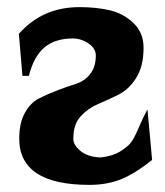

<svg xmlns="http://www.w3.org/2000/svg" viewBox="-20 -508 462 539"><path d="M394 -201 407 -59Q361 -22 321.5 -5.5Q282 11 231 11Q34 11 34 -119Q34 -163 50 -191.5Q66 -220 90 -232Q114 -244 141.5 -254.5Q169 -265 193 -272.5Q217 -280 233 -300Q249 -320 249 -352Q249 -372 228.5 -386Q208 -400 184 -400Q135 -400 105 -375Q75 -350 61 -295H43L33 -413Q99 -488 203 -488Q251 -488 289 -479Q327 -470 355 -443Q383 -416 383 -374Q383 -322 362.5 -289.5Q342 -257 313 -242.5Q284 -228 255.5 -216Q227 -204 206.5 -181.5Q186 -159 186 -121Q184 -103 205 -85Q226 -67 263 -66Q296 -70 316 -82Q337 -95 346.5 -106.5Q356 -118 368.5 -147.5Q381 -177 394 -201Z"/></svg>

Font: Coval
Style: Black
Weight: 1000
Foundry: Context Ltd
Version: Version 001.000